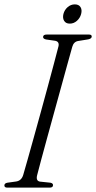

<svg xmlns="http://www.w3.org/2000/svg" viewBox="-20 -858 440 878"><path d="M150 -57.5Q143 -31 162.5 -27.5L210.5 -22.5Q222.5 -20 222.5 -11.5Q222.5 0 207 0H13.5Q0 0 0 -10Q0 -20 14 -22.5L53.5 -28Q78 -31.5 86 -57.5Q93.5 -83 106.2 -128Q119 -173 134.5 -229.2Q150 -285.5 166.8 -346Q183.5 -406.5 199 -464Q214.5 -521.5 227.2 -569.2Q240 -617 247.5 -646.5Q252 -667.5 232.5 -671.5L190.5 -677.5Q177 -680.5 177 -689Q177.5 -700 193.5 -700H387Q399.5 -700 399.5 -691Q399.5 -681.5 383.5 -678L337 -670.5Q317 -667 310.5 -644Q302 -614 288.8 -566.2Q275.5 -518.5 259.8 -460.8Q244 -403 227.2 -342.5Q210.5 -282 195.2 -226Q180 -170 168 -126Q156 -82 150 -57.5ZM299 -750Q281 -750 273.2 -762.8Q265.5 -775.5 270 -794Q275 -813 289.5 -825.5Q304 -838 322 -838Q340.5 -838 348.2 -825.5Q356 -813 351 -794Q346 -775.5 331.8 -762.8Q317.5 -750 299 -750Z"/></svg>

Font: Fraunces 144pt S050 Light
Style: Italic
Weight: 300
Italic angle: -16°
Version: Version 1.000; ttfautohint (v1.8.3)